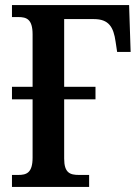

<svg xmlns="http://www.w3.org/2000/svg" viewBox="-20 -734 544 754"><path d="M27 0H330V-47H290C255 -47 232 -55 232 -111V-344H355V-393H232V-659H349C407 -659 426 -628 434 -570L440 -530H493L487 -714H27V-667H52C84 -667 108 -659 108 -599V-393H27V-344H108V-115C108 -55 84 -47 52 -47H27Z"/></svg>

Font: Noto Serif Condensed Semi
Style: Regular
Weight: 600
Width: 3
Designer: Monotype Design Team
Foundry: Monotype Imaging Inc.
Version: Version 1.002